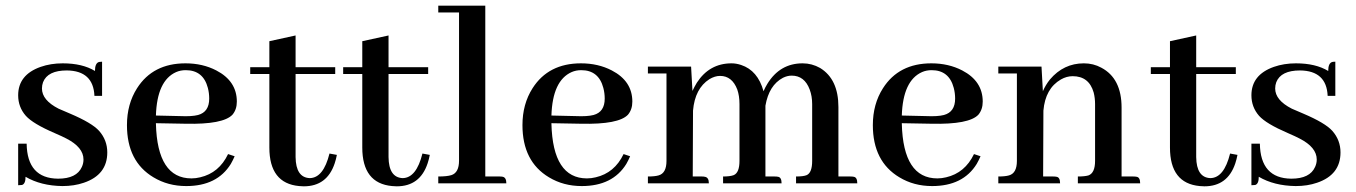

<svg xmlns="http://www.w3.org/2000/svg" viewBox="-20 -655 4845 686"><path d="M187.5 -16.6Q253.9 -16.6 272.5 -58.6Q278.3 -71.3 278.3 -85Q278.3 -128.9 216.8 -160.2Q204.1 -167 174.8 -179.7Q97.7 -212.9 72.3 -241.2Q44.9 -272.5 44.9 -314.5Q44.9 -387.7 125 -416Q161.1 -428.7 204.1 -428.7Q274.4 -428.7 319.3 -401.4Q319.3 -429.7 334 -433.6Q338.9 -434.6 344.7 -434.6V-312.5H317.4Q313.5 -402.3 218.8 -403.3Q150.4 -403.3 133.8 -361.3Q129.9 -350.6 129.9 -338.9Q129.9 -296.9 189.5 -266.6Q202.1 -260.7 230.5 -249Q308.6 -215.8 334 -187.5Q363.3 -154.3 363.3 -110.4Q363.3 -30.3 279.3 -2Q245.1 9.8 203.1 9.8Q126 8.8 71.3 -23.4Q71.3 2 58.6 5.9Q52.7 6.8 44.9 6.8V-141.6H75.2Q77.1 -17.6 187.5 -16.6Z M643.6 -404.3Q706.1 -404.3 722.7 -340.8Q727.5 -322.3 727.5 -302.7Q727.5 -254.9 687.5 -244.1Q665 -238.3 624 -240.2L537.1 -242.2Q541 -367.2 609.4 -397.5Q625 -404.3 643.6 -404.3ZM818.4 -96.7 794.9 -104.5Q762.7 -37.1 695.3 -21.5Q679.7 -17.6 664.1 -17.6Q542 -17.6 537.1 -212.9Q537.1 -213.9 537.1 -214.8L643.6 -212.9Q777.3 -210 810.5 -245.1Q826.2 -263.7 826.2 -292Q826.2 -365.2 752.9 -403.3Q704.1 -428.7 642.6 -428.7Q526.4 -428.7 469.7 -339.8Q433.6 -283.2 433.6 -208Q433.6 -78.1 528.3 -21.5Q580.1 9.8 645.5 9.8Q755.9 9.8 804.7 -69.3Q812.5 -83 818.4 -96.7Z M874 -390.6H942.4V-127.9Q942.4 0 1048.8 9.8Q1057.6 10.7 1065.4 10.7Q1148.4 10.7 1175.8 -71.3Q1180.7 -85.9 1183.6 -101.6L1157.2 -106.4Q1135.7 -19.5 1086.9 -18.6Q1037.1 -20.5 1036.1 -93.8V-390.6H1177.7V-415H1036.1V-528.3L942.4 -507.8V-415H874Z M1206.1 -390.6H1274.4V-127.9Q1274.4 0 1380.9 9.8Q1389.6 10.7 1397.5 10.7Q1480.5 10.7 1507.8 -71.3Q1512.7 -85.9 1515.6 -101.6L1489.3 -106.4Q1467.8 -19.5 1418.9 -18.6Q1369.1 -20.5 1368.2 -93.8V-390.6H1509.8V-415H1368.2V-528.3L1274.4 -507.8V-415H1206.1Z M1765.6 -24.4H1713.9V-634.8H1545.9V-610.4H1620.1V-81.1Q1620.1 -38.1 1592.8 -29.3Q1577.1 -24.4 1545.9 -24.4V0H1789.1Q1789.1 -20.5 1776.4 -23.4Q1771.5 -24.4 1765.6 -24.4Z M2056.6 -404.3Q2119.1 -404.3 2135.7 -340.8Q2140.6 -322.3 2140.6 -302.7Q2140.6 -254.9 2100.6 -244.1Q2078.1 -238.3 2037.1 -240.2L1950.2 -242.2Q1954.1 -367.2 2022.5 -397.5Q2038.1 -404.3 2056.6 -404.3ZM2231.4 -96.7 2208 -104.5Q2175.8 -37.1 2108.4 -21.5Q2092.8 -17.6 2077.1 -17.6Q1955.1 -17.6 1950.2 -212.9Q1950.2 -213.9 1950.2 -214.8L2056.6 -212.9Q2190.4 -210 2223.6 -245.1Q2239.3 -263.7 2239.3 -292Q2239.3 -365.2 2166 -403.3Q2117.2 -428.7 2055.7 -428.7Q1939.5 -428.7 1882.8 -339.8Q1846.7 -283.2 1846.7 -208Q1846.7 -78.1 1941.4 -21.5Q1993.2 9.8 2058.6 9.8Q2168.9 9.8 2217.8 -69.3Q2225.6 -83 2231.4 -96.7Z M2488.3 -24.4H2455.1L2456.1 -259.8Q2462.9 -338.9 2514.6 -372.1Q2534.2 -383.8 2552.7 -383.8Q2595.7 -383.8 2614.3 -335Q2622.1 -312.5 2622.1 -283.2V-80.1Q2622.1 -38.1 2601.6 -29.3Q2588.9 -24.4 2563.5 -24.4V0H2772.5Q2772.5 -21.5 2759.8 -23.4Q2754.9 -24.4 2748 -24.4H2714.8V-270.5V-277.3Q2727.5 -350.6 2777.3 -377Q2793 -384.8 2808.6 -384.8Q2854.5 -384.8 2873 -335Q2881.8 -311.5 2881.8 -283.2V-80.1Q2881.8 -38.1 2862.3 -29.3Q2850.6 -24.4 2824.2 -24.4V0H3043Q3043 -21.5 3030.3 -23.4Q3025.4 -24.4 3018.6 -24.4H2975.6V-272.5Q2975.6 -372.1 2910.2 -412.1Q2880.9 -428.7 2847.7 -428.7Q2766.6 -428.7 2721.7 -355.5Q2713.9 -342.8 2708 -329.1Q2687.5 -403.3 2627.9 -422.9Q2610.4 -428.7 2593.8 -428.7Q2514.6 -428.7 2469.7 -359.4Q2460.9 -344.7 2454.1 -330.1L2449.2 -417H2294.9V-392.6H2361.3V-80.1Q2361.3 -36.1 2333 -28.3Q2319.3 -24.4 2294.9 -24.4V0H2512.7Q2512.7 -21.5 2498 -23.4Q2494.1 -24.4 2488.3 -24.4Z M3308.6 -404.3Q3371.1 -404.3 3387.7 -340.8Q3392.6 -322.3 3392.6 -302.7Q3392.6 -254.9 3352.5 -244.1Q3330.1 -238.3 3289.1 -240.2L3202.1 -242.2Q3206.1 -367.2 3274.4 -397.5Q3290 -404.3 3308.6 -404.3ZM3483.4 -96.7 3460 -104.5Q3427.7 -37.1 3360.4 -21.5Q3344.7 -17.6 3329.1 -17.6Q3207 -17.6 3202.1 -212.9Q3202.1 -213.9 3202.1 -214.8L3308.6 -212.9Q3442.4 -210 3475.6 -245.1Q3491.2 -263.7 3491.2 -292Q3491.2 -365.2 3418 -403.3Q3369.1 -428.7 3307.6 -428.7Q3191.4 -428.7 3134.8 -339.8Q3098.6 -283.2 3098.6 -208Q3098.6 -78.1 3193.4 -21.5Q3245.1 9.8 3310.5 9.8Q3420.9 9.8 3469.7 -69.3Q3477.5 -83 3483.4 -96.7Z M3743.2 -24.4H3707L3708 -259.8Q3714.8 -338.9 3770.5 -371.1Q3791 -382.8 3812.5 -382.8Q3871.1 -382.8 3887.7 -324.2Q3892.6 -304.7 3892.6 -283.2V-80.1Q3892.6 -37.1 3869.1 -28.3Q3855.5 -24.4 3831.1 -24.4V0H4053.7Q4053.7 -21.5 4041 -23.4Q4036.1 -24.4 4029.3 -24.4H3987.3V-270.5Q3987.3 -375 3915 -413.1Q3886.7 -428.7 3852.5 -428.7Q3780.3 -428.7 3731.4 -371.1Q3715.8 -351.6 3706.1 -329.1L3701.2 -417H3546.9V-392.6H3613.3V-80.1Q3613.3 -36.1 3585 -28.3Q3571.3 -24.4 3546.9 -24.4V0H3767.6Q3767.6 -21.5 3754.9 -23.4Q3750 -24.4 3743.2 -24.4Z M4091.8 -390.6H4160.2V-127.9Q4160.2 0 4266.6 9.8Q4275.4 10.7 4283.2 10.7Q4366.2 10.7 4393.6 -71.3Q4398.4 -85.9 4401.4 -101.6L4375 -106.4Q4353.5 -19.5 4304.7 -18.6Q4254.9 -20.5 4253.9 -93.8V-390.6H4395.5V-415H4253.9V-528.3L4160.2 -507.8V-415H4091.8Z M4593.8 -16.6Q4660.2 -16.6 4678.7 -58.6Q4684.6 -71.3 4684.6 -85Q4684.6 -128.9 4623 -160.2Q4610.4 -167 4581.1 -179.7Q4503.9 -212.9 4478.5 -241.2Q4451.2 -272.5 4451.2 -314.5Q4451.2 -387.7 4531.2 -416Q4567.4 -428.7 4610.4 -428.7Q4680.7 -428.7 4725.6 -401.4Q4725.6 -429.7 4740.2 -433.6Q4745.1 -434.6 4751 -434.6V-312.5H4723.6Q4719.7 -402.3 4625 -403.3Q4556.6 -403.3 4540 -361.3Q4536.1 -350.6 4536.1 -338.9Q4536.1 -296.9 4595.7 -266.6Q4608.4 -260.7 4636.7 -249Q4714.8 -215.8 4740.2 -187.5Q4769.5 -154.3 4769.5 -110.4Q4769.5 -30.3 4685.5 -2Q4651.4 9.8 4609.4 9.8Q4532.2 8.8 4477.5 -23.4Q4477.5 2 4464.8 5.9Q4459 6.8 4451.2 6.8V-141.6H4481.4Q4483.4 -17.6 4593.8 -16.6Z"/></svg>

Font: Abhaya Libre SemiBold
Style: Regular
Weight: 600
Designer: Pushpananda Ekanayake, Sol Matas, Pathum Egodawatta
Foundry: Mooniak
Version: Version 1.050 ; ttfautohint (v1.6)